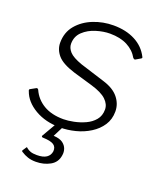

<svg xmlns="http://www.w3.org/2000/svg" viewBox="-138 -629 780 924"><g transform="rotate(20 252.0 -167.5)"><path d="M209 10Q134 10 79.5 -22Q25 -54 8 -103Q4 -111 10 -114L37 -129Q40 -131 43 -129.5Q46 -128 48 -125Q67 -82 108 -57.5Q149 -33 210 -33Q233 -33 262.5 -39Q292 -45 319.5 -57.5Q347 -70 365 -91.5Q383 -113 383 -145Q383 -172 359.5 -194.5Q336 -217 282 -233L183 -262Q119 -282 94.5 -310.5Q70 -339 70 -374Q70 -427 101 -464Q132 -501 181 -520.5Q230 -540 284 -540Q348 -540 395 -515.5Q442 -491 465 -445Q467 -442 466 -439.5Q465 -437 461 -435L437 -421Q434 -420 431.5 -421Q429 -422 426 -425Q407 -459 370.5 -478Q334 -497 281 -497Q248 -497 210.5 -485.5Q173 -474 147 -449.5Q121 -425 121 -387Q121 -366 138 -347Q155 -328 203 -311L330 -271Q382 -255 407.5 -223.5Q433 -192 433 -153Q433 -113 413 -82.5Q393 -52 359.5 -31Q326 -10 286.5 0Q247 10 209 10ZM265 132Q260 169 228 187Q196 205 155 205Q132 205 114 199Q96 193 81 183Q79 183 77.5 180.5Q76 178 76 176L90 155Q91 153 92.5 154Q94 155 96 157Q104 164 116 168.5Q128 173 149 173Q181 173 198 161.5Q215 150 218 129Q220 106 203.5 95.5Q187 85 148 84Q144 84 142.5 81.5Q141 79 141 78L189 -5H226L195 56Q194 57 194 57.5Q194 58 195 58Q226 60 241.5 71.5Q257 83 262.5 99Q268 115 265 132Z"/></g></svg>

Font: Libre Franklin Thin ExtraLight
Style: Italic
Weight: 250
Italic angle: -8°
Version: Version 3.000